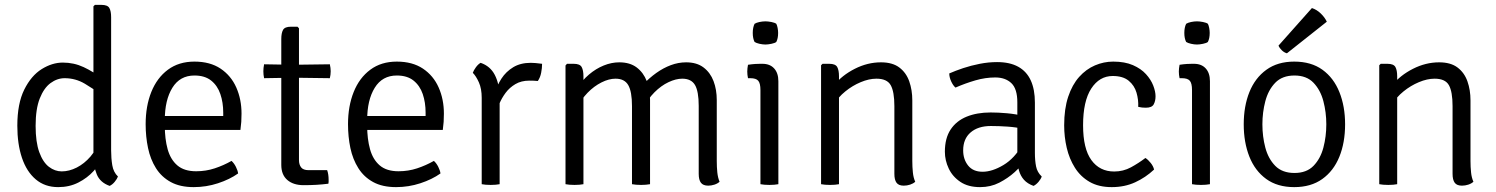

<svg xmlns="http://www.w3.org/2000/svg" viewBox="-20 -755 6130 787"><path d="M435.5 -138.5Q435.5 -106.5 440.2 -77.8Q445 -49 463.5 -31.5Q459.5 -21 450.2 -9.8Q441 1.5 429.5 7Q390 -7 376.5 -40.8Q363 -74.5 363 -114.5V-729L369 -735H396Q421 -735 428.2 -722.2Q435.5 -709.5 435.5 -684.5ZM51 -239.5Q51 -330.5 79.5 -387.8Q108 -445 151 -471.8Q194 -498.5 237.5 -498.5Q283 -498.5 323 -479.8Q363 -461 399 -433L395 -367Q366 -389 327.8 -411.8Q289.5 -434.5 245 -434.5Q214.5 -434.5 187.2 -414.5Q160 -394.5 143 -351.5Q126 -308.5 126 -239Q126 -172.5 141 -131.2Q156 -90 180.5 -71.2Q205 -52.5 233 -52.5Q263.5 -52.5 294.5 -68.2Q325.5 -84 350.8 -113.2Q376 -142.5 388.5 -183L402 -113Q390 -83 364 -54.2Q338 -25.5 301.2 -6.8Q264.5 12 218.5 12Q164 12 126.5 -19.8Q89 -51.5 70 -108Q51 -164.5 51 -239.5Z M622 -222.5V-279.5H895V-293.5Q895 -335 883.2 -369.5Q871.5 -404 845.5 -424.8Q819.5 -445.5 777 -445.5Q717.5 -445.5 686.5 -395.2Q655.5 -345 655.5 -263V-239.5Q655.5 -185.5 667.2 -143.2Q679 -101 707 -77Q735 -53 784 -53Q824 -53 860.2 -65Q896.5 -77 929 -95.5Q939.5 -86 947 -71Q954.5 -56 956 -44Q921.5 -19.5 873.5 -3.8Q825.5 12 774 12Q718 12 680 -8.8Q642 -29.5 619.2 -65.8Q596.5 -102 586.8 -148.2Q577 -194.5 577 -246Q577 -320 600.2 -378Q623.5 -436 668.2 -469.2Q713 -502.5 777 -502.5Q841 -502.5 884 -473.8Q927 -445 948.5 -396.5Q970 -348 970 -289Q970 -270 969 -255.5Q968 -241 965.5 -222.5Z M1133 -595Q1133 -619.5 1140.2 -632.5Q1147.5 -645.5 1172.5 -645.5H1199.5L1205.5 -639V-98.5Q1205.5 -80.5 1214.2 -69Q1223 -57.5 1245 -57.5H1321Q1327 -41 1327 -17.5Q1327 -13.5 1327 -9.5Q1327 -5.5 1326 -2Q1302.5 1 1278 2.5Q1253.5 4 1224.5 4Q1182.5 4 1157.8 -17.2Q1133 -38.5 1133 -79ZM1332 -491.5Q1335.5 -476 1335.5 -463Q1335.5 -448.5 1332 -434.5L1181 -436.5L1062.5 -434.5Q1059.5 -448.5 1059.5 -463Q1059.5 -476 1062.5 -491.5L1180.5 -489.5Z M1451.5 -222.5V-279.5H1724.5V-293.5Q1724.5 -335 1712.8 -369.5Q1701 -404 1675 -424.8Q1649 -445.5 1606.5 -445.5Q1547 -445.5 1516 -395.2Q1485 -345 1485 -263V-239.5Q1485 -185.5 1496.8 -143.2Q1508.5 -101 1536.5 -77Q1564.5 -53 1613.5 -53Q1653.5 -53 1689.8 -65Q1726 -77 1758.5 -95.5Q1769 -86 1776.5 -71Q1784 -56 1785.5 -44Q1751 -19.5 1703 -3.8Q1655 12 1603.5 12Q1547.5 12 1509.5 -8.8Q1471.5 -29.5 1448.8 -65.8Q1426 -102 1416.2 -148.2Q1406.5 -194.5 1406.5 -246Q1406.5 -320 1429.8 -378Q1453 -436 1497.8 -469.2Q1542.5 -502.5 1606.5 -502.5Q1670.5 -502.5 1713.5 -473.8Q1756.5 -445 1778 -396.5Q1799.5 -348 1799.5 -289Q1799.5 -270 1798.5 -255.5Q1797.5 -241 1795 -222.5Z M2202 -493.5Q2202 -476 2198.2 -456.8Q2194.5 -437.5 2184.5 -423Q2176 -424 2167.2 -424.2Q2158.5 -424.5 2150 -424.5Q2116.5 -424.5 2092.5 -410.2Q2068.5 -396 2052.5 -374.5Q2036.5 -353 2026.8 -329.5Q2017 -306 2012.5 -287L1999 -303.5Q1999 -335.5 2007.8 -369.5Q2016.5 -403.5 2035.2 -432.5Q2054 -461.5 2083.8 -479.5Q2113.5 -497.5 2156 -497.5Q2164 -497.5 2175.8 -496.5Q2187.5 -495.5 2202 -493.5ZM1918 -456.5Q1921.5 -466.5 1930.5 -479Q1939.5 -491.5 1950 -497.5Q1989.5 -484 2008 -448.2Q2026.5 -412.5 2028 -361.5V0Q2021 1.5 2011.5 2.2Q2002 3 1991.5 3Q1980.5 3 1971 2.2Q1961.5 1.5 1954.5 0V-354Q1954.5 -391.5 1943 -417.2Q1931.5 -443 1918 -456.5Z M2331.5 -493.5Q2357 -493.5 2364.2 -480.2Q2371.5 -467 2371.5 -442V0Q2364.5 1.5 2355 2.2Q2345.5 3 2335 3Q2324 3 2314.5 2.2Q2305 1.5 2298 0V-486.5L2304 -493.5ZM2570.5 -320Q2570.5 -379.5 2555.2 -406Q2540 -432.5 2503 -432.5Q2476 -432.5 2445.5 -417.2Q2415 -402 2388.2 -374.5Q2361.5 -347 2345 -310.5V-392.5Q2366 -425.5 2394.2 -449.5Q2422.5 -473.5 2454.5 -486.5Q2486.5 -499.5 2518.5 -499.5Q2562 -499.5 2589.8 -478.5Q2617.5 -457.5 2631 -422.5Q2644.5 -387.5 2644.5 -345.5V0Q2637 1.5 2627.5 2.2Q2618 3 2608 3Q2597 3 2587.5 2.2Q2578 1.5 2570.5 0ZM2844 -321Q2844 -380.5 2828.8 -406.5Q2813.5 -432.5 2776.5 -432.5Q2750.5 -432.5 2720.2 -418.2Q2690 -404 2662.5 -376.5Q2635 -349 2616 -310V-408.5Q2641.5 -435.5 2670.2 -456Q2699 -476.5 2729.8 -488Q2760.5 -499.5 2792.5 -499.5Q2836 -499.5 2863.8 -478.5Q2891.5 -457.5 2904.8 -422.5Q2918 -387.5 2918 -345V-95Q2918 -70.5 2920.2 -48.5Q2922.5 -26.5 2929.5 -10Q2921.5 -2.5 2908.5 1.8Q2895.5 6 2883 6Q2862 6 2853 -6Q2844 -18 2844 -42.5Z M3170.5 0Q3163 1.5 3153.8 2.2Q3144.5 3 3134 3Q3123 3 3113.5 2.2Q3104 1.5 3097 0V-386Q3097 -413.5 3088 -424Q3079 -434.5 3055.5 -434.5H3046Q3043 -448.5 3043 -462Q3043 -469 3043.8 -475.2Q3044.5 -481.5 3046 -489.5Q3063 -492 3075.8 -492.8Q3088.5 -493.5 3096.5 -493.5H3105Q3136 -493.5 3153.2 -474.5Q3170.5 -455.5 3170.5 -422ZM3065.5 -620Q3065.5 -642.5 3073 -657.5Q3080 -662 3093 -664.8Q3106 -667.5 3117.5 -667.5Q3128 -667.5 3142 -664.8Q3156 -662 3162 -657.5Q3165.5 -651 3167.5 -640.2Q3169.5 -629.5 3169.5 -620Q3169.5 -597.5 3162 -583Q3156.5 -578.5 3142.2 -575.5Q3128 -572.5 3117.5 -572.5Q3106 -572.5 3093 -575.5Q3080 -578.5 3073 -583Q3065.5 -597.5 3065.5 -620Z M3379 -493.5Q3404.5 -493.5 3411.8 -480.2Q3419 -467 3419 -442V0Q3412 1.5 3402.5 2.2Q3393 3 3382.5 3Q3371.5 3 3362 2.2Q3352.5 1.5 3345.5 0V-487.5L3351.5 -493.5ZM3719.5 -95Q3719.5 -70.5 3721.8 -48.5Q3724 -26.5 3731.5 -10Q3723.5 -2.5 3710.5 1.8Q3697.5 6 3684.5 6Q3663.5 6 3654.8 -6Q3646 -18 3646 -42.5V-320Q3646 -379 3631 -405.8Q3616 -432.5 3572.5 -432.5Q3542 -432.5 3508 -418.2Q3474 -404 3444.8 -380.2Q3415.5 -356.5 3399 -327.5V-406Q3431.5 -446.5 3483.8 -473Q3536 -499.5 3591 -499.5Q3638.5 -499.5 3666.5 -478.2Q3694.5 -457 3707 -421.5Q3719.5 -386 3719.5 -343.5Z M3853 -133Q3853 -188.5 3876.5 -224Q3900 -259.5 3942.2 -276.8Q3984.5 -294 4040.5 -294Q4071.5 -294 4107.5 -290.8Q4143.5 -287.5 4175.5 -279.5V-226.5Q4146 -233.5 4110.5 -236Q4075 -238.5 4041.5 -238.5Q3989 -238.5 3958.5 -212.2Q3928 -186 3928 -138.5Q3928 -102 3948.2 -76.5Q3968.5 -51 4007.5 -51Q4047 -51 4093 -78.5Q4139 -106 4170.5 -162L4183 -94.5Q4166 -74 4138.8 -49.2Q4111.5 -24.5 4076 -6.2Q4040.5 12 3997.5 12Q3948.5 12 3916.5 -9.5Q3884.5 -31 3868.8 -64.2Q3853 -97.5 3853 -133ZM4250 -31.5Q4246.5 -21 4237 -9.8Q4227.5 1.5 4216.5 7Q4191.5 -2 4177.2 -18Q4163 -34 4156.8 -55.8Q4150.5 -77.5 4150 -103.5V-335.5Q4150 -391 4125.5 -414.2Q4101 -437.5 4059.5 -437.5Q4019 -437.5 3977.8 -425.5Q3936.5 -413.5 3896.5 -396Q3886.5 -404.5 3878.8 -421.5Q3871 -438.5 3871 -454Q3896 -465 3928.2 -475.8Q3960.5 -486.5 3996.2 -493.5Q4032 -500.5 4067 -500.5Q4119 -500.5 4153.5 -481.5Q4188 -462.5 4205 -425.5Q4222 -388.5 4222 -334.5V-128.5Q4222 -97 4226.8 -73Q4231.5 -49 4250 -31.5Z M4645.5 -317Q4647 -346 4638.5 -375.2Q4630 -404.5 4606.5 -424Q4583 -443.5 4541 -443.5Q4486.5 -443.5 4453 -392Q4419.5 -340.5 4419.5 -241.5Q4419.5 -145.5 4453.5 -98.8Q4487.5 -52 4547 -52Q4584 -52 4615.8 -69.2Q4647.5 -86.5 4675 -107.5Q4686 -100.5 4696.8 -87Q4707.5 -73.5 4710.5 -60Q4676 -27.5 4633 -7.8Q4590 12 4537 12Q4483.5 12 4446.2 -9.5Q4409 -31 4386 -67.5Q4363 -104 4352.5 -149Q4342 -194 4342 -241.5Q4342 -309 4358.5 -358.5Q4375 -408 4403.5 -439.8Q4432 -471.5 4468.2 -487Q4504.5 -502.5 4543 -502.5Q4590.5 -502.5 4623.8 -488Q4657 -473.5 4677.2 -451.2Q4697.5 -429 4707 -404.5Q4716.5 -380 4716.5 -360.5Q4716.5 -341 4709 -327.2Q4701.5 -313.5 4677 -313.5Q4669 -313.5 4661.5 -314.2Q4654 -315 4645.5 -317Z M4939.5 0Q4932 1.5 4922.8 2.2Q4913.5 3 4903 3Q4892 3 4882.5 2.2Q4873 1.5 4866 0V-386Q4866 -413.5 4857 -424Q4848 -434.5 4824.5 -434.5H4815Q4812 -448.5 4812 -462Q4812 -469 4812.8 -475.2Q4813.5 -481.5 4815 -489.5Q4832 -492 4844.8 -492.8Q4857.5 -493.5 4865.5 -493.5H4874Q4905 -493.5 4922.2 -474.5Q4939.5 -455.5 4939.5 -422ZM4834.5 -620Q4834.5 -642.5 4842 -657.5Q4849 -662 4862 -664.8Q4875 -667.5 4886.5 -667.5Q4897 -667.5 4911 -664.8Q4925 -662 4931 -657.5Q4934.5 -651 4936.5 -640.2Q4938.5 -629.5 4938.5 -620Q4938.5 -597.5 4931 -583Q4925.5 -578.5 4911.2 -575.5Q4897 -572.5 4886.5 -572.5Q4875 -572.5 4862 -575.5Q4849 -578.5 4842 -583Q4834.5 -597.5 4834.5 -620Z M5493.5 -245.5Q5493.5 -170.5 5470 -112.5Q5446.5 -54.5 5400 -21.2Q5353.5 12 5285 12Q5216 12 5170 -21.5Q5124 -55 5101 -113.2Q5078 -171.5 5078 -245.5Q5078 -319.5 5101.2 -377.5Q5124.5 -435.5 5170.8 -469Q5217 -502.5 5285 -502.5Q5354.5 -502.5 5400.8 -469Q5447 -435.5 5470.2 -377.2Q5493.5 -319 5493.5 -245.5ZM5154.5 -245.5Q5154.5 -195.5 5166.5 -150Q5178.5 -104.5 5207.2 -75.2Q5236 -46 5286 -46Q5335.5 -46 5364 -75.2Q5392.5 -104.5 5404.5 -150Q5416.5 -195.5 5416.5 -245.5Q5416.5 -294.5 5404.5 -340.2Q5392.5 -386 5364 -415.8Q5335.5 -445.5 5286 -445.5Q5236 -445.5 5207.2 -415.8Q5178.5 -386 5166.5 -340.2Q5154.5 -294.5 5154.5 -245.5ZM5357.5 -722Q5377.5 -715.5 5394 -699.5Q5410.5 -683.5 5418.5 -666L5255 -536.5Q5244 -539.5 5234.5 -548.5Q5225 -557.5 5220.5 -568Z M5667 -493.5Q5692.5 -493.5 5699.8 -480.2Q5707 -467 5707 -442V0Q5700 1.5 5690.5 2.2Q5681 3 5670.5 3Q5659.5 3 5650 2.2Q5640.5 1.5 5633.5 0V-487.5L5639.5 -493.5ZM6007.5 -95Q6007.5 -70.5 6009.8 -48.5Q6012 -26.5 6019.5 -10Q6011.5 -2.5 5998.5 1.8Q5985.5 6 5972.5 6Q5951.5 6 5942.8 -6Q5934 -18 5934 -42.5V-320Q5934 -379 5919 -405.8Q5904 -432.5 5860.5 -432.5Q5830 -432.5 5796 -418.2Q5762 -404 5732.8 -380.2Q5703.5 -356.5 5687 -327.5V-406Q5719.5 -446.5 5771.8 -473Q5824 -499.5 5879 -499.5Q5926.5 -499.5 5954.5 -478.2Q5982.5 -457 5995 -421.5Q6007.5 -386 6007.5 -343.5Z"/></svg>

Font: Signika Light
Style: Regular
Weight: 300
Designer: Anna Giedry
Foundry: Anna Giedry
Version: Version 2.000